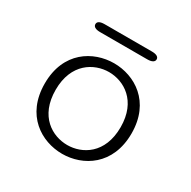

<svg xmlns="http://www.w3.org/2000/svg" viewBox="-145 -765 909 915"><g transform="rotate(30 309.5 -308.0)"><path d="M138.5 -604.5C138.5 -591 151 -582.5 177 -582.5H436.5C462.5 -582.5 475.5 -591 475.5 -604.5C475.5 -618 462.5 -626 436.5 -626H177C151 -626 138.5 -618 138.5 -604.5ZM310 10.5C423 10.5 548.5 -64 548.5 -239C548.5 -413.5 423 -487.5 310 -487.5C196 -487.5 71 -413.5 71 -239C71 -64 196 10.5 310 10.5ZM310 -38C228.5 -38 131 -92 131 -239C131 -384 228.5 -439 310 -439C391 -439 488.5 -384 488.5 -239C488.5 -92 391 -38 310 -38Z"/></g></svg>

Font: RTM Light Light
Style: Regular
Weight: 300
Designer: after Tyler Finck
Foundry: An Endless Supply
Version: Version 1.000;Glyphs 3.2.1 (3258)